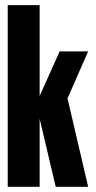

<svg xmlns="http://www.w3.org/2000/svg" viewBox="-20 -720 370 740"><path d="M132.8 0H9.8V-700.2H132.8V-350.1L210 -522H319.8L240.2 -340.8L319.8 0H194.8L132.8 -262.2Z"/></svg>

Font: Quaderni
Style: Regular
Weight: 400
Designer: Romain Laurent, Daphné Lejeune, Alexandre D’Hubert
Foundry: ESAD Valence
Version: Version 1.000;FEAKit 1.0